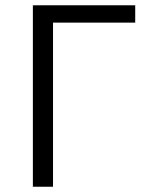

<svg xmlns="http://www.w3.org/2000/svg" viewBox="-20 -710 566 730"><path d="M105 0H181.6V-624H494.1V-689.9H105Z"/></svg>

Font: HK Grotesk
Style: Regular
Weight: 400
Designer: Alfredo Marco Pradil and Stefan Peev
Foundry: Hanken Design Co.
Version: Version 1.045;PS 001.045;hotconv 1.0.88;makeotf.lib2.5.64775